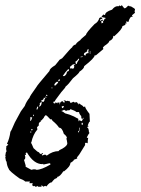

<svg xmlns="http://www.w3.org/2000/svg" viewBox="-20 -707 535 727"><path d="M433.6 -686.5Q434.1 -683.6 437 -683.6Q437.5 -686.5 440.4 -686.5H441.9Q450.2 -675.3 451.7 -675.3Q457.5 -676.3 464.8 -685.1H468.3Q471.7 -684.6 471.7 -681.6L474.6 -683.6Q491.2 -674.3 491.2 -671.9L489.7 -663.6Q491.2 -660.6 491.2 -658.7L479.5 -648.9L481.4 -645.5V-642.6H479.5L476.6 -644Q468.8 -635.7 466.8 -624.5H463.4Q460 -626 458.5 -626L456.5 -622.6Q460 -622.1 460 -619.1Q457 -617.7 453.6 -617.7L455.1 -614.3Q455.1 -612.3 443.4 -607.9Q443.4 -596.7 412.6 -569.8L409.2 -571.8Q409.2 -557.6 394 -551.8Q394 -545.4 376 -533.7L369.6 -527.3Q371.1 -524.4 371.1 -521L343.3 -497.6H338.4Q338.4 -487.3 298.8 -456.5Q298.8 -447.3 280.8 -435.5Q280.8 -430.7 256.3 -410.6Q237.8 -385.7 228.5 -379.4Q228.5 -376 211.9 -357.9L189 -327.1Q189 -321.8 182.1 -321.8V-318.8Q183.1 -315.4 185.5 -315.4H189V-318.8H192.4L197.3 -315.4V-318.8H205.6V-312H207Q207 -323.7 218.3 -323.7V-321.8Q218.3 -318.8 225.1 -318.8V-323.7H221.7V-327.1Q231.4 -325.7 231.4 -323.7L234.9 -325.2H236.3L239.7 -323.7Q239.7 -325.2 241.7 -325.2Q246.6 -321.3 246.6 -316.9Q252.9 -318.8 257.8 -321.8L262.7 -318.8L271 -320.3Q275.9 -314.9 275.9 -312H277.8V-315.4H279.3L293.9 -305.7Q294.4 -302.2 297.4 -302.2Q300.8 -303.7 302.2 -303.7Q302.2 -297.4 318.8 -275.9Q320.3 -256.3 320.3 -246.6Q316.9 -246.6 312 -231.4Q315.4 -231 315.4 -228.5Q312 -226.6 310.5 -226.6V-223.6Q315.9 -223.6 316.9 -205.6Q318.8 -205.6 318.8 -203.6Q315.4 -200.2 309.1 -187.5V-184.1L312 -185.5H314Q312 -177.7 312 -164.1L309.1 -166H302.2V-157.7L280.8 -123Q272.9 -111.8 271 -111.8L272.9 -108.4Q272.9 -106.4 259.8 -102.1Q259.8 -97.7 246.6 -90.3Q246.6 -76.7 221.7 -57.6Q221.7 -59.1 220.2 -59.1Q206.5 -37.6 197.3 -37.6Q197.3 -32.2 187.5 -29.8Q179.7 -22.5 175.8 -16.6Q167 -16.6 156.2 -1.5H154.3L151.4 -3.4L143.1 0Q143.1 -2.4 138.2 -4.9H136.2L138.2 -1.5L134.8 0H125L120.1 -3.4Q120.1 0 116.7 0H115.2Q111.8 0 111.8 -3.4L108.4 -1.5Q102.1 -3.9 102.1 -6.3L103.5 -14.6L100.1 -13.2H91.8V-16.6L93.8 -19.5H75.7Q70.3 -25.4 54.2 -31.2Q14.6 -59.6 13.2 -67.4Q6.3 -78.6 4.9 -95.2Q2 -95.2 0 -111.8L1.5 -115.2Q1.5 -116.7 0 -116.7Q1.5 -133.3 4.9 -133.3L3.4 -141.1V-147.9Q3.4 -149.4 4.9 -149.4L3.4 -152.8L11.7 -159.2L6.3 -162.6Q15.6 -180.7 19.5 -208.5Q21.5 -208.5 36.1 -243.2L59.1 -285.6L73.7 -305.7Q79.6 -322.3 91.8 -336.9Q91.8 -341.8 118.2 -377.9Q118.2 -380.9 167.5 -438.5Q167.5 -447.3 189 -460L203.6 -478Q203.6 -480.5 215.3 -486.3Q250 -526.9 252.9 -527.3Q255.9 -535.6 267.6 -539.1Q267.6 -543.9 284.2 -555.2Q284.2 -557.6 305.7 -575.2Q305.7 -582.5 338.4 -616.2Q351.6 -623 356.4 -639.2Q361.3 -639.2 361.3 -642.6Q365.2 -639.2 368.2 -639.2Q368.2 -635.7 357.9 -632.3Q359.9 -629.4 359.9 -627.4L366.2 -632.3H368.2Q371.1 -631.8 371.1 -629.4Q363.3 -627.4 363.3 -626Q364.7 -622.6 364.7 -621.1Q363.3 -621.1 363.3 -619.1H366.2Q369.6 -621.1 371.1 -621.1L369.6 -624.5V-626Q372.6 -626 376 -635.7H379.4V-637.2Q379.4 -640.6 376 -640.6L373 -639.2Q373 -642.6 364.7 -642.6V-644L371.1 -652.3L374.5 -650.4H377.9Q377.9 -662.1 404.3 -670.4Q414.6 -683.6 425.3 -683.6H430.7Q431.2 -686.5 433.6 -686.5ZM312 -521Q312 -515.6 309.1 -515.6L310.5 -512.7L298.8 -505.9Q298.8 -502.4 297.4 -499.5L303.7 -496.1Q303.7 -505.9 315.4 -505.9L314 -514.2L316.9 -519Q315.4 -519 312 -521ZM320.3 -514.2V-502.9H321.8V-514.2ZM285.6 -492.7V-489.7Q288.6 -491.2 293.9 -491.2V-492.7ZM266.1 -474.6V-468.3Q266.6 -464.8 269.5 -464.8H271Q271 -470.7 279.3 -481.4V-484.9H277.8Q270 -474.6 266.1 -474.6ZM244.6 -453.6Q246.1 -446.8 248 -446.8L251.5 -448.7L254.9 -446.8Q261.2 -446.8 261.2 -456.5H259.8V-458.5Q260.3 -461.4 262.7 -461.4Q262.7 -460 264.6 -460V-463.4H256.3ZM218.3 -420.4V-418.9H223.6Q233.4 -425.3 233.4 -435.5Q241.7 -437 241.7 -443.4L238.3 -445.3Q227.5 -434.6 218.3 -420.4ZM200.2 -399.4H202.1L207 -402.3Q205.6 -405.8 205.6 -407.2Q201.7 -407.2 200.2 -399.4ZM185.5 -384.3 189 -382.8Q189.9 -382.8 200.2 -394Q200.2 -397.5 197.3 -397.5H195.3Q185.5 -391.1 185.5 -384.3ZM175.8 -376 174.3 -373H179.2Q179.2 -376 175.8 -376ZM154.3 -348.1V-346.7Q154.8 -343.3 157.7 -343.3H159.2V-345.2Q159.2 -348.1 156.2 -348.1ZM151.4 -341.8V-339.8Q151.9 -336.9 154.3 -336.9H156.2Q156.2 -339.4 151.4 -341.8ZM146 -336.9Q146 -330.1 138.2 -327.1H136.2V-325.2Q136.7 -321.8 139.6 -321.8H146Q146 -324.7 149.4 -328.6L147.9 -332Q151.4 -332 151.4 -335L147.9 -336.9ZM129.9 -314 131.3 -310.5 127.9 -305.7V-303.7Q136.7 -303.7 138.2 -320.3H136.2Q133.8 -320.3 129.9 -314ZM213.4 -302.2Q215.3 -299.3 215.3 -297.4Q221.7 -298.8 221.7 -305.7H220.2Q213.4 -305.2 213.4 -302.2ZM121.6 -303.7Q118.2 -295.4 118.2 -292.5H121.6Q125 -301.3 125 -302.2ZM246.6 -293.9Q246.6 -291.5 241.7 -289.1H239.7L236.3 -291Q236.3 -287.6 233.4 -287.6H228.5L223.6 -291H221.7Q217.8 -287.6 213.4 -287.6V-285.6Q217.3 -285.6 226.6 -277.8Q243.2 -273.9 259.8 -266.1Q274.4 -257.8 275.9 -257.8L277.8 -248H279.3V-251.5Q282.2 -251.5 289.1 -248L295.9 -257.8V-261.2Q292.5 -261.2 292.5 -254.9Q289.6 -254.9 287.6 -262.7V-267.6Q280.3 -274.4 279.3 -282.7H269.5Q264.6 -287.6 246.6 -293.9ZM105 -272.9V-267.6H108.4Q106.9 -271 106.9 -272.9ZM152.8 -271Q146 -264.6 146 -261.2Q136.7 -249.5 133.3 -249.5L134.8 -246.6Q126.5 -244.1 126.5 -234.9Q127.9 -234.9 127.9 -233.4L120.1 -225.1L121.6 -216.8Q105 -197.8 98.6 -167.5Q97.2 -167.5 97.2 -166Q99.1 -165.5 106.9 -146Q122.6 -131.3 125 -131.3Q127.9 -131.3 131.3 -125Q133.3 -125 136.2 -123Q136.2 -125.5 141.1 -127.9L143.1 -125Q140.6 -125 138.2 -120.1L141.1 -118.2Q146.5 -121.6 151.4 -121.6L156.2 -118.2H157.7Q179.2 -134.8 202.1 -134.8Q202.1 -138.2 216.8 -144.5Q234.9 -155.3 234.9 -164.1Q232.9 -178.7 231.4 -182.1L233.4 -185.5Q231.9 -192.4 221.7 -200.2Q215.3 -223.6 203.6 -223.6Q196.3 -235.4 179.2 -249.5L174.3 -256.3L170.9 -254.9Q156.7 -271 152.8 -271ZM93.8 -262.7Q93.8 -261.2 95.2 -257.8L93.8 -249.5H95.2Q98.6 -249.5 102.1 -262.7ZM289.1 -241.7V-236.3Q289.6 -233.4 292.5 -233.4L293.9 -241.7ZM280.8 -223.6Q280.8 -210.4 275.9 -210.4V-205.6H277.8Q282.7 -216.3 282.7 -220.2V-223.6ZM98.6 -218.3V-213.4H102.1Q102.1 -215.3 103.5 -218.3ZM93.8 -208.5V-205.6H98.6V-208.5ZM77.1 -127.9 78.6 -120.1H77.1L73.7 -121.6L75.7 -113.3V-111.8Q75.7 -103 70.8 -102.1Q77.1 -82.5 77.1 -80.6V-75.7L98.6 -64L106.9 -65.9H109.9Q115.7 -65.9 118.2 -64Q136.7 -64 170.9 -84V-85.4Q170.9 -88.9 167.5 -88.9L144.5 -84L143.1 -86.9Q141.1 -86.9 141.1 -85.4Q107.4 -85.4 82 -129.9Q79.1 -127.9 77.1 -127.9Z"/></svg>

Font: Otrack
Style: Regular
Weight: 400
Designer: Sodina
Foundry: Sodina
Version: Version 2.10 June 16, 2016